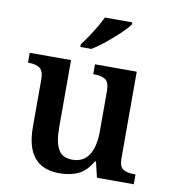

<svg xmlns="http://www.w3.org/2000/svg" viewBox="-86 -840 823 924"><g transform="rotate(10 326.0 -378.0)"><path d="M102 -187V-419Q102 -460 83.5 -474Q65 -488 27 -488H25V-536H227V-204Q227 -135 247 -100Q267 -65 316 -65Q370 -65 396.5 -106.5Q423 -148 423 -222V-420Q423 -462 403.5 -475Q384 -488 347 -488H344V-536H548V-113Q548 -73 566.5 -60.5Q585 -48 622 -48H628V0H448L430 -76H425Q396 -26 357.5 -8Q319 10 265 10Q102 10 102 -187ZM260 -619Q284 -650 310.5 -692Q337 -734 352 -766H486V-756Q467 -729 412 -680.5Q357 -632 314 -606H260Z"/></g></svg>

Font: Noto Serif SemiBold
Style: Regular
Weight: 600
Designer: Monotype Design Team
Foundry: Monotype Imaging Inc.
Version: Version 1.001